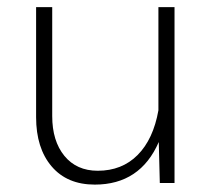

<svg xmlns="http://www.w3.org/2000/svg" viewBox="-20 -510 603 535"><path d="M80.6 -183.6V-490.2H125.5V-186.5Q125.5 -117.2 159.4 -75.7Q193.4 -34.2 252.4 -34.2Q319.8 -34.2 363.5 -78.1Q407.2 -122.1 421.4 -202.6V-490.2H466.3V0H425.3L422.4 -114.3Q370.6 4.4 244.1 4.4Q167 4.4 123.8 -46.4Q80.6 -97.2 80.6 -183.6Z"/></svg>

Font: Estedad-FD ExtraLight
Style: Regular
Weight: 200
Designer: Amin Abedi
Version: Version 7.3